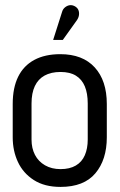

<svg xmlns="http://www.w3.org/2000/svg" viewBox="-20 -725 471 755"><path d="M282 -645Q289 -655 290.5 -665.5Q292 -676 288.5 -685Q285 -694 275 -700Q264 -706 254 -704.5Q244 -703 235.5 -696Q227 -689 224 -678L189 -568H227ZM400 -185V-316Q400 -408 352.5 -460Q305 -512 217 -512Q157 -512 115 -489.5Q73 -467 51.5 -423.5Q30 -380 30 -316V-185Q30 -132 50.5 -88Q71 -44 113 -17Q155 10 218 10Q310 10 355 -43.5Q400 -97 400 -185ZM325 -318V-176Q325 -141 313.5 -114.5Q302 -88 278 -74Q254 -60 218 -60Q183 -60 157 -75Q131 -90 117.5 -116Q104 -142 104 -176V-318Q104 -359 117 -386.5Q130 -414 155.5 -428Q181 -442 218 -442Q255 -442 278.5 -427.5Q302 -413 313.5 -385.5Q325 -358 325 -318Z"/></svg>

Font: Advent Pro Medium
Style: Regular
Weight: 500
Designer: VivaRado, Andreas Kalpakidis
Foundry: VivaRado, Andreas Kalpakidis
Version: Version 3.000